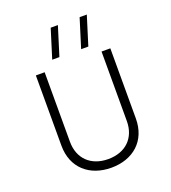

<svg xmlns="http://www.w3.org/2000/svg" viewBox="-158 -1001 1006 1129"><g transform="rotate(-20 345.0 -436.0)"><path d="M345 -42C236 -42 167 -110 167 -215V-650H112V-211C112 -70 210 12 345 12C480 12 578 -70 578 -211V-650H523V-215C523 -110 454 -42 345 -42ZM234 -704H279L335 -884H290ZM415 -704H460L516 -884H471Z"/></g></svg>

Font: Grotesk 01 Extrafine
Style: Bold
Weight: 400
Designer: Frank Adebiaye, contributions by Jérémy Landes, Ariel Martín Pérez
Foundry: Velvetyne Type Foundry
Version: Version 3.000;Glyphs 3.1.2 (3150)